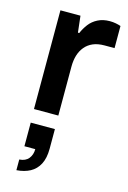

<svg xmlns="http://www.w3.org/2000/svg" viewBox="-130 -600 660 990"><g transform="rotate(15 200.0 -105.5)"><path d="M68 0V-527H175L185 -439H192Q203 -465 220.5 -488Q238 -511 265.5 -525Q293 -539 329 -539Q346 -539 361.5 -536Q377 -533 388 -529V-411H335Q299 -411 273.5 -400Q248 -389 231 -368.5Q214 -348 206 -321Q198 -294 198 -261V0ZM62 328V271Q95 269 111.5 248.5Q128 228 128 198H70V72H199V177Q199 227 182 259.5Q165 292 134.5 308.5Q104 325 62 328Z"/></g></svg>

Font: Archivo SemiExpanded SemiBold
Style: Regular
Weight: 600
Width: 6
Designer: Hector Gatti
Foundry: Omnibus-Type
Version: Version 2.001